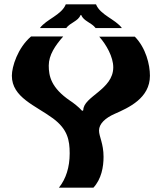

<svg xmlns="http://www.w3.org/2000/svg" viewBox="-20 -870 738 890"><path d="M165 -740C195 -781 265 -800 285 -850H425C445 -800 515 -781 545 -740H423C405 -765 367 -772 357 -800H353C343 -772 305 -765 287 -740ZM35 -519C35 -418 145 -381 226 -321C293 -271 303 -221 303 -159C303 -95 286 -41 253 0H413C450 -40 460 -96 460 -143C460 -205 439 -237 439 -265C439 -296 468 -323 511 -342C577 -371 675 -415 675 -519C675 -571 656 -648 605 -700H440C473 -663 505 -606 505 -558C505 -454 366 -423 366 -359L361 -356C344 -375 319 -394 305 -403C217 -463 206 -517 206 -566C206 -615 236 -659 273 -701H124C62 -648 35 -561 35 -519Z"/></svg>

Font: Brassia
Style: Regular
Weight: 400
Designer: Ariel Martín Pérez
Foundry: Tunera Type Foundry
Version: Version 1.600;hotconv 1.0.109;makeotfexe 2.5.65596